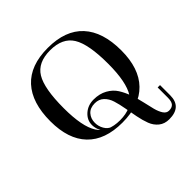

<svg xmlns="http://www.w3.org/2000/svg" viewBox="-253 -978 1435 1435"><g transform="rotate(-45 465.0 -260.0)"><path d="M433 -255Q373 -255 331.5 -218Q290 -181 290 -129Q290 -79 328 -27L385 -14Q354 -24 335.5 -56Q317 -88 317 -125Q317 -169 343.5 -199Q370 -229 420 -229Q463 -229 491 -202.5Q519 -176 532 -134Q545 -92 554 -41Q563 10 573 61.5Q583 113 599 155Q615 197 648 223.5Q681 250 730 250Q861 250 861 127V20H836V127Q836 168 821 185.5Q806 203 774 203Q748 203 731 177.5Q714 152 703.5 112Q693 72 682.5 23Q672 -26 654.5 -75Q637 -124 612 -164Q587 -204 541 -229.5Q495 -255 433 -255ZM464 -770Q279 -770 184.5 -667Q90 -564 90 -368Q90 -179 185.5 -79.5Q281 20 464 20Q647 20 743.5 -79.5Q840 -179 840 -368Q840 -564 745 -667Q650 -770 464 -770ZM700 -367Q700 -173 646 -89Q592 -5 464 -5Q337 -5 283.5 -88.5Q230 -172 230 -367Q230 -574 282 -659.5Q334 -745 464 -745Q594 -745 647 -659.5Q700 -574 700 -367Z"/></g></svg>

Font: Solide Mirage
Style: Mono
Weight: 400
Width: 6
Designer: Jérémy Landes
Foundry: Velvetyne Type Foundry
Version: Version 1.1